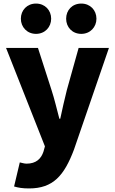

<svg xmlns="http://www.w3.org/2000/svg" viewBox="-20 -838 644 1077"><path d="M143 219C278 219 340 147 395 1L591 -569H421L355 -333C342 -279 329 -226 318 -172H313C298 -228 286 -281 269 -333L193 -569H14L232 -17L224 12C211 52 183 80 129 80C116 80 101 75 91 73L59 208C83 215 106 219 143 219ZM182 -648C232 -648 267 -686 267 -733C267 -781 232 -818 182 -818C132 -818 97 -781 97 -733C97 -686 132 -648 182 -648ZM436 -648C486 -648 521 -686 521 -733C521 -781 486 -818 436 -818C385 -818 351 -781 351 -733C351 -686 385 -648 436 -648Z"/></svg>

Font: Noto Sans JP Black
Style: Regular
Weight: 900
Designer: Ryoko NISHIZUKA 西塚涼子 (kana, bopomofo & ideographs); Paul D. Hunt (Latin, Greek & Cyrillic); Sandoll Communications 산돌커뮤니
Foundry: Adobe
Version: Version 2.002;hotconv 1.0.116;makeotfexe 2.5.65601